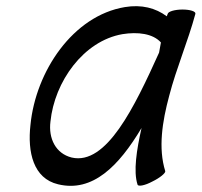

<svg xmlns="http://www.w3.org/2000/svg" viewBox="-20 -578 655 624"><path d="M517 -22C494 -96 507 -182 530 -267C553 -356 591 -444 615 -533C617 -541 598 -547 573 -547C549 -547 527 -541 525 -533C524 -531 523 -528 522 -525C486 -552 440 -564 386 -555C217 -527 96 -346 79 -172C69 -84 88 2 169 21C281 48 366 -38 440 -162C424 -91 413 -21 427 22C429 29 451 25 475 12C500 0 519 -16 517 -22ZM213 -66C161 -79 137 -128 144 -183C157 -312 251 -445 378 -467C428 -475 477 -469 503 -440C501 -429 499 -418 497 -407C417 -230 326 -40 213 -66Z"/></svg>

Font: Nupuram Condensed Oblique
Style: Regular
Weight: 400
Width: 3
Designer: Santhosh Thottingal (santhosh.thottingal@gmail.com)
Foundry: SMC
Version: Version 1.000